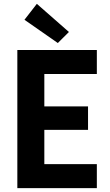

<svg xmlns="http://www.w3.org/2000/svg" viewBox="-20 -980 572 1000"><path d="M70.3 -719.7H484.4V-594.7H210.9V-425.8H438.5V-303.7H210.9V-125H484.4V0H70.3ZM107.4 -877 171.9 -960 338.9 -813.5 281.2 -755.9Z"/></svg>

Font: Reddit Sans Fudge
Style: Bold
Weight: 700
Designer: Stephen Hutchings
Foundry: Reddit
Version: Version 1.013